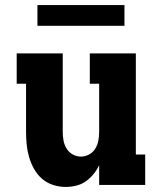

<svg xmlns="http://www.w3.org/2000/svg" viewBox="-20 -731 640 759"><path d="M239 8Q214 8 189.5 0Q165 -8 146 -24.5Q127 -41 114.5 -63.5Q102 -86 95 -110Q88 -134 85.5 -159.5Q83 -185 83 -210V-400H46V-520H228V-210Q228 -193 231 -176Q234 -159 243 -144Q252 -129 267.5 -120.5Q283 -112 300 -112Q317 -112 332.5 -120.5Q348 -129 357 -144Q366 -159 369 -176Q372 -193 372 -210V-400H335V-520H517V-120H554V0H372V-78Q363 -59 349.5 -42.5Q336 -26 319 -14Q302 -2 281 3Q260 8 239 8ZM128 -629V-711H472V-629Z"/></svg>

Font: Iosevka Etoile Heavy
Style: Regular
Weight: 900
Designer: Belleve Invis
Foundry: Belleve Invis
Version: Version 22.1.2; ttfautohint (v1.8.4)